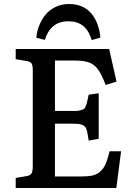

<svg xmlns="http://www.w3.org/2000/svg" viewBox="-20 -947 678 967"><path d="M328.1 -926.8Q365.7 -926.8 394.8 -913.3Q423.8 -899.9 442.4 -876.2Q460.9 -852.5 471.7 -822.8Q482.4 -793 485.8 -757.8L441.9 -745.1Q426.8 -794.4 398.2 -817.1Q369.6 -839.8 324.2 -839.8Q278.3 -839.8 248.5 -815.2Q218.8 -790.5 206.1 -746.1L163.1 -756.8Q165.5 -789.1 177.5 -818.8Q189.5 -848.6 209.2 -873Q229 -897.5 260 -912.1Q291 -926.8 328.1 -926.8ZM59.1 0V-50.8L113.8 -60.1Q133.8 -63.5 139.4 -74.5Q145 -85.4 145 -110.8V-592.8Q145 -617.2 139.2 -627Q133.3 -636.7 111.8 -640.1L59.1 -648.9V-700.2H529.8L566.9 -536.1L512.2 -519Q491.7 -572.8 473.4 -597.7Q455.1 -622.6 428.5 -632.3Q401.9 -642.1 353 -642.1H256.8V-388.2H334Q354.5 -388.2 366 -388.4Q377.4 -388.7 387.5 -392.1Q397.5 -395.5 401.9 -397.9Q406.2 -400.4 410.6 -409.7Q415 -418.9 416.7 -426Q418.5 -433.1 422.4 -450.2Q423.3 -454.6 423.8 -456.8Q424.3 -459 425 -462.9Q425.8 -466.8 426.8 -470.2L477.1 -477.1V-248L426.8 -238.8Q419.4 -290 413.1 -301.8Q404.3 -318.8 378.4 -322.3Q365.2 -324.2 338.9 -324.2H256.8V-58.1H382.8Q420.9 -58.1 443.4 -62.5Q465.8 -66.9 483.4 -81.8Q501 -96.7 511.2 -119.9Q521.5 -143.1 532.2 -185.1H589.8L565.9 0Z"/></svg>

Font: Literata Book Medium
Style: Regular
Weight: 500
Designer: Latin by Veronika Burian and Jose Scaglione. Greek by Irene Vlachou. Cyrillic by Vera Evstafieva
Foundry: TypeTogether
Version: Version 2.003;PS 002.003;hotconv 1.0.88;makeotf.lib2.5.64775